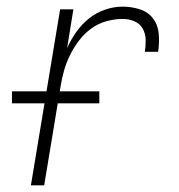

<svg xmlns="http://www.w3.org/2000/svg" viewBox="-20 -558 540 578"><path d="M73 0 161 -530H201L182 -413Q193 -438 209.5 -461.5Q226 -485 248 -502.5Q270 -520 296.5 -529Q323 -538 349 -538Q376 -538 401 -530Q426 -522 441 -502Q456 -482 458 -455Q460 -428 456 -402H416Q419 -420 418.5 -438.5Q418 -457 409.5 -472Q401 -487 384.5 -494Q368 -501 349 -501Q325 -501 300 -494Q275 -487 254.5 -472Q234 -457 218 -436Q202 -415 190.5 -391.5Q179 -368 172.5 -344.5Q166 -321 162 -296L113 0ZM16 -247V-283H279V-247Z"/></svg>

Font: Iosevka Curly XLtObl
Style: Regular
Weight: 200
Italic angle: -9°
Monospace: yes
Designer: Belleve Invis
Foundry: Belleve Invis
Version: Version 11.1.0; ttfautohint (v1.8.3)